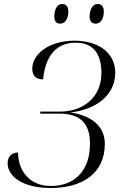

<svg xmlns="http://www.w3.org/2000/svg" viewBox="-20 -927 646 958"><path d="M458 -809C481 -809 498 -832 498 -870C498 -896 485 -907 467 -907C441 -907 427 -877 427 -845C427 -819 440 -809 458 -809ZM281 -809C304 -809 321 -832 321 -870C321 -896 308 -907 290 -907C264 -907 251 -877 251 -845C251 -819 263 -809 281 -809ZM233 11C393 11 503 -63 503 -209C503 -312 415 -354 331 -366C456 -379 555 -450 555 -564C555 -664 471 -724 351 -724C227 -724 141 -659 141 -583C141 -544 166 -531 195 -531C205 -629 246 -714 358 -714C447 -714 486 -656 486 -563C486 -441 396 -370 277 -370H182L180 -360H276C386 -360 429 -306 429 -210C429 -71 348 1 234 1C119 1 70 -85 70 -166C40 -166 18 -146 18 -113C18 -48 91 11 233 11Z"/></svg>

Font: Noto Serif Display Light
Style: Italic
Weight: 300
Italic angle: -12°
Designer: Monotype Design Team
Foundry: Monotype Imaging Inc.
Version: Version 2.009